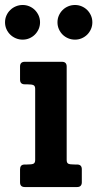

<svg xmlns="http://www.w3.org/2000/svg" viewBox="-31 -754 392 774"><path d="M298.8 -18.6Q298.8 -10.3 294.2 -5.1Q289.6 0 279.8 0H68.8Q49.8 0 49.8 -19V-71.8Q49.8 -80.6 54.2 -85.7Q58.6 -90.8 68.8 -90.8H77.1Q97.7 -90.8 104.2 -94.2Q110.8 -97.7 110.8 -108.9V-396Q110.8 -407.2 104.2 -410.6Q97.7 -414.1 77.1 -414.1H68.8Q49.8 -414.1 49.8 -433.1V-485.8Q49.8 -504.9 68.8 -504.9H218.8Q237.8 -504.9 237.8 -485.8V-108.9Q237.8 -97.7 244.1 -94.2Q250.5 -90.8 271.5 -90.8H279.8Q298.8 -90.8 298.8 -71.8ZM130.4 -664.1Q130.4 -649.4 124.8 -636.7Q119.1 -624 109.6 -614.5Q100.1 -605 87.4 -599.6Q74.7 -594.2 60.5 -594.2Q45.9 -594.2 33 -599.6Q20 -605 10.3 -614.5Q0.5 -624 -5.1 -636.7Q-10.7 -649.4 -10.7 -664.1Q-10.7 -678.7 -5.1 -691.4Q0.5 -704.1 10.3 -713.6Q20 -723.1 33 -728.5Q45.9 -733.9 60.5 -733.9Q74.7 -733.9 87.4 -728.5Q100.1 -723.1 109.6 -713.6Q119.1 -704.1 124.8 -691.4Q130.4 -678.7 130.4 -664.1ZM341.3 -664.1Q341.3 -649.4 335.7 -636.7Q330.1 -624 320.6 -614.5Q311 -605 298.3 -599.6Q285.6 -594.2 271.5 -594.2Q256.8 -594.2 243.9 -599.6Q231 -605 221.4 -614.5Q211.9 -624 206.3 -636.7Q200.7 -649.4 200.7 -664.1Q200.7 -678.7 206.3 -691.4Q211.9 -704.1 221.4 -713.6Q231 -723.1 243.9 -728.5Q256.8 -733.9 271.5 -733.9Q285.6 -733.9 298.3 -728.5Q311 -723.1 320.6 -713.6Q330.1 -704.1 335.7 -691.4Q341.3 -678.7 341.3 -664.1Z"/></svg>

Font: New Telegraph
Style: Bold
Weight: 700
Designer: Frank Baranowski
Foundry: Frank Baranowski
Version: Version 3.001